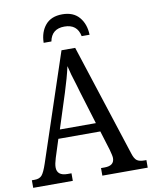

<svg xmlns="http://www.w3.org/2000/svg" viewBox="-97 -979 831 1050"><g transform="rotate(-10 318.5 -453.5)"><path d="M1 -42H17Q43 -42 56.5 -57Q70 -72 86 -120L284 -714H360L562 -91Q571 -62 584.5 -52Q598 -42 626 -42H637V0H385V-42H405Q459 -42 459 -85Q459 -97 449 -133L416 -240H183L151 -140Q141 -108 141 -89Q141 -42 199 -42H221V0H1ZM400 -289 344 -472 333 -510Q310 -581 301 -623Q287 -560 262 -482L200 -289ZM322 -907Q383 -907 415.5 -869Q448 -831 450 -771H406Q393 -839 322 -839Q251 -839 238 -771H195Q196 -831 228 -869Q260 -907 322 -907Z"/></g></svg>

Font: Noto Serif Narrow
Style: Regular
Weight: 400
Width: 4
Designer: Monotype Design Team
Foundry: Monotype Imaging Inc.
Version: Version 1.001